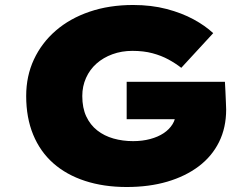

<svg xmlns="http://www.w3.org/2000/svg" viewBox="-20 -740 1010 770"><path d="M488 10Q396 10 321 -14.5Q246 -39 193.5 -85.5Q141 -132 113 -200Q85 -268 85 -355Q85 -435 116 -501.5Q147 -568 203.5 -617Q260 -666 339 -693Q418 -720 514 -720Q587 -720 648 -704Q709 -688 756 -662.5Q803 -637 835 -607L707 -468Q684 -486 655.5 -501.5Q627 -517 591.5 -526.5Q556 -536 511 -536Q468 -536 431 -522.5Q394 -509 367 -485Q340 -461 325 -427.5Q310 -394 310 -355Q310 -307 326 -273Q342 -239 370 -217Q398 -195 435 -184.5Q472 -174 514 -174Q551 -174 582.5 -182.5Q614 -191 636.5 -206Q659 -221 672 -242Q685 -263 685 -289V-314L714 -262H488V-412H882Q883 -399 884 -375Q885 -351 886 -329Q887 -307 887 -301Q887 -228 858.5 -170.5Q830 -113 777 -73Q724 -33 651 -11.5Q578 10 488 10Z"/></svg>

Font: Lexend Giga Black
Style: Regular
Weight: 900
Designer: Bonnie Shaver-Troup, Thomas Jockin
Foundry: Lexend
Version: Version 1.007